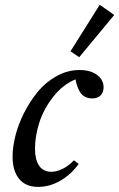

<svg xmlns="http://www.w3.org/2000/svg" viewBox="-20 -750 485 782"><path d="M302.7 -517.1 267.1 -541 386.2 -730.5 445.3 -689ZM135.3 11.2Q84.5 11.2 57.9 -21.5Q31.2 -54.2 31.2 -111.8Q31.2 -151.9 43.2 -198.7Q55.2 -245.6 79.3 -292.7Q103.5 -339.8 135.5 -378.2Q167.5 -416.5 211.7 -440.7Q255.9 -464.8 304.2 -464.8Q348.6 -464.8 375.2 -444.8Q401.9 -424.8 401.9 -394Q401.9 -374.5 390.1 -361.8Q378.4 -349.1 355 -349.1Q328.1 -349.1 311.8 -367.4Q295.4 -385.7 287.6 -426.8Q235.4 -405.3 196.5 -355.5Q157.7 -305.7 140.1 -250.7Q122.6 -195.8 122.6 -144Q122.6 -100.1 139.2 -75.2Q155.8 -50.3 189.9 -50.3Q210.4 -50.3 234.9 -62.3Q259.3 -74.2 281.2 -97.2L300.3 -82Q269.5 -39.1 225.6 -13.9Q181.6 11.2 135.3 11.2Z"/></svg>

Font: Elstob 6pt Medium
Style: Italic
Weight: 500
Italic angle: -20°
Designer: Peter S. Baker
Version: Version 1.015